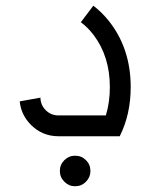

<svg xmlns="http://www.w3.org/2000/svg" viewBox="-20 -479 528 675"><path d="M185.5 0Q128.9 0 88.9 -40Q54.2 -74.7 49.3 -122.6L122.1 -135.7Q122.6 -109.9 140.6 -91.8Q159.2 -73.2 185.5 -73.2H352.1Q366.2 -119.1 366.2 -172.9Q366.2 -280.3 309.1 -356Q288.1 -383.3 264.2 -400.9L308.1 -459Q335.9 -438 360.8 -407.7Q439.5 -310.1 439.5 -172.9Q439.5 -76.7 400.9 0ZM244.1 175.8Q222.2 175.8 206.3 159.9Q190.4 144 190.4 122.1Q190.4 99.6 206.3 84Q222.2 68.4 244.1 68.4Q266.6 68.4 282.2 84Q297.9 99.6 297.9 122.1Q297.9 144 282.2 159.9Q266.6 175.8 244.1 175.8Z"/></svg>

Font: Catrinity
Style: Regular
Weight: 400
Designer: Alexander Lange
Foundry: High-Logic / Made with FontCreator
Version: Version 2.090;May 20, 2024;FontCreator 15.0.0.2974 64-bit